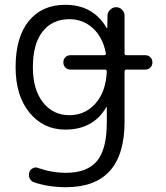

<svg xmlns="http://www.w3.org/2000/svg" viewBox="-20 -550 690 800"><path d="M269 -470Q198 -470 157.5 -418.5Q117 -367 117 -270Q117 -177 159 -123.5Q201 -70 269 -70Q334 -70 377.5 -118.5Q421 -167 425 -252Q425 -260 417 -260H274Q261 -260 252.5 -268.5Q244 -277 244 -290Q244 -303 252.5 -311.5Q261 -320 274 -320H413Q423 -320 421 -329Q408 -395 367 -432.5Q326 -470 269 -470ZM252 -10Q161 -10 103 -80.5Q45 -151 45 -270Q45 -395 100 -462.5Q155 -530 252 -530Q368 -530 424 -434Q424 -433 426 -433Q427 -433 427 -434L428 -485Q428 -499 439 -509.5Q450 -520 464 -520Q478 -520 488.5 -509.5Q499 -499 499 -485V-328Q499 -320 507 -320H585Q598 -320 606.5 -311.5Q615 -303 615 -290Q615 -277 606.5 -268.5Q598 -260 585 -260H507Q499 -260 499 -251V-43Q499 230 255 230Q183 230 123 210Q110 206 104 194Q98 182 102 169Q105 157 116.5 151Q128 145 139 150Q196 170 255 170Q343 170 384 121Q425 72 425 -40V-103Q425 -104 424 -104Q422 -104 422 -102Q368 -10 252 -10Z"/></svg>

Font: Rounded Mplus 1c
Style: Regular
Weight: 400
Version: Version 1.059.20150529